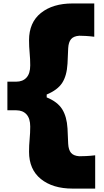

<svg xmlns="http://www.w3.org/2000/svg" viewBox="-20 -934 599 1104"><path d="M397 150.4Q283.7 150.4 215.3 95.5Q147 40.5 147 -61.5Q147 -98.1 150.4 -133.8Q153.8 -169.4 153.8 -206.1Q153.8 -252.9 132.3 -276.4Q110.8 -299.8 73.7 -299.8H22.5V-464.4H73.7Q110.8 -464.4 132.3 -487.8Q153.8 -511.2 153.8 -558.1Q153.8 -594.7 150.4 -630.4Q147 -666 147 -702.6Q147 -804.7 215.3 -859.4Q283.7 -914.1 397 -914.1H522V-722.7Q495.1 -726.1 472.9 -727.3Q450.7 -728.5 435.5 -728.5Q402.8 -726.1 388.4 -708.7Q374 -691.4 372.1 -656.7L368.2 -568.4Q364.3 -498.5 337.6 -457.5Q311 -416.5 248.5 -390.6V-374Q311 -348.6 337.6 -305.9Q364.3 -263.2 368.2 -195.3L372.1 -106.9Q374 -72.3 388.4 -55.2Q402.8 -38.1 435.5 -35.6Q450.7 -35.6 474.1 -36.6Q497.6 -37.6 527.3 -41V150.4Z"/></svg>

Font: Pinar-DS3-FD Black
Style: Regular
Weight: 900
Designer: Amin Abedi
Version: Version 3.000